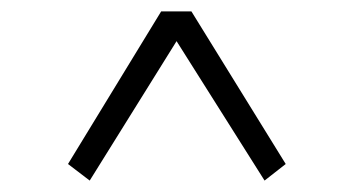

<svg xmlns="http://www.w3.org/2000/svg" viewBox="-20 -545 616 336"><path d="M480 -258 443 -229 289 -473 137 -229 99 -258 262 -525H315Z"/></svg>

Font: Han-Nom Khai
Style: Regular
Weight: 400
Version: Version 1.200;June 22, 2023;FontCreator 14.0.0.2814 64-bit